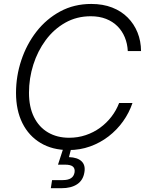

<svg xmlns="http://www.w3.org/2000/svg" viewBox="-20 -758 753 983"><path d="M331.5 10.3Q248.5 10.3 188 -25.9Q127.4 -62 94.7 -127.7Q62 -193.4 62 -282.2Q62 -368.2 89.1 -449.7Q116.2 -531.2 166.7 -596.2Q217.3 -661.1 288.3 -699.5Q359.4 -737.8 447.3 -737.8Q506.8 -737.8 554 -719.5Q601.1 -701.2 633.8 -668.2Q666.5 -635.3 684.1 -591.6Q701.7 -547.9 702.1 -496.6H634.3Q632.3 -534.7 618.9 -567.1Q605.5 -599.6 581.3 -623.8Q557.1 -647.9 522.7 -661.4Q488.3 -674.8 444.8 -674.8Q372.6 -674.8 314.2 -641.8Q255.9 -608.9 214.4 -553Q172.9 -497.1 150.6 -427Q128.4 -356.9 128.4 -283.2Q128.4 -210 154.1 -158.4Q179.7 -106.9 226.1 -79.8Q272.5 -52.7 334 -52.7Q378.9 -52.7 418.9 -66.2Q459 -79.6 492.2 -103.8Q525.4 -127.9 550.3 -160.2Q575.2 -192.4 589.8 -230.5H658.2Q641.1 -180.2 609.9 -136.5Q578.6 -92.8 535.9 -59.8Q493.2 -26.9 441.4 -8.3Q389.6 10.3 331.5 10.3ZM240.2 205.6 246.6 164.1H300.8Q328.6 164.1 343.5 154.3Q358.4 144.5 361.8 124.5Q364.7 105 353.3 95Q341.8 85 313 85H276.9L310.1 -17.1H346.2L344.7 1.5L333 46.4Q377 47.9 397.7 67.9Q418.5 87.9 412.1 124Q405.8 164.6 375.2 185.1Q344.7 205.6 294.4 205.6Z"/></svg>

Font: Inter 24pt Light
Style: Italic
Weight: 300
Italic angle: -9.3988°
Designer: Rasmus Andersson
Foundry: rsms
Version: Version 4.001;git-66647c0bb